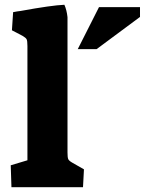

<svg xmlns="http://www.w3.org/2000/svg" viewBox="-20 -785 607 805"><path d="M25 -92 95 -113V-592Q95 -614 91.5 -620.5Q88 -627 74 -635L30 -658L35 -734Q55 -738 66 -739Q198 -763 250 -765Q260 -742 263 -713V-146Q263 -125 266 -118Q269 -111 283 -103L332 -75L328 0H28ZM395 -755H567V-714L385 -579H306Z"/></svg>

Font: Suez One
Style: Regular
Weight: 400
Version: Version 1.000